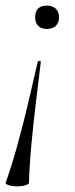

<svg xmlns="http://www.w3.org/2000/svg" viewBox="-26 -384 266 683"><path d="M141 -364Q161 -364 172.5 -353Q184 -342 184 -322Q184 -303 172.5 -292Q161 -281 141 -281Q121 -281 110 -292Q99 -303 99 -322Q99 -364 141 -364ZM108 -163Q109 -168 114.5 -167.5Q120 -167 119 -162Q111 -96 102 -22Q93 52 86 126.5Q79 201 77 267Q77 271 64 275Q51 279 35 279Q19 279 6 275Q-7 271 -6 267Q17 201 37.5 126.5Q58 52 75.5 -23Q93 -98 108 -163Z"/></svg>

Font: Cormorant
Style: Italic
Weight: 400
Italic angle: -10°
Designer: Christian Thalmann (Catharsis Fonts)
Foundry: Catharsis Fonts
Version: Version 4.000